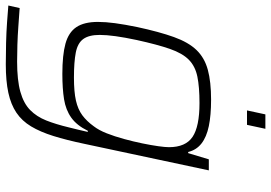

<svg xmlns="http://www.w3.org/2000/svg" viewBox="-160 -590 958 679"><g transform="rotate(90 319.5 -251.0)"><path d="M208 208Q172 208 132.5 207Q93 206 58.5 203.5Q24 201 0 199L9 159Q39 161 72.5 163.5Q106 166 139 167Q172 168 198 168Q264 168 305 156.5Q346 145 369.5 122Q393 99 406.5 65Q420 31 431 -15Q435 -31 439.5 -49.5Q444 -68 447 -82H443Q424 -43 396.5 -23.5Q369 -4 331.5 2Q294 8 242 8Q175 8 135 -3Q95 -14 76.5 -41.5Q58 -69 58 -118Q58 -145 62.5 -178.5Q67 -212 76 -256Q93 -335 111.5 -386.5Q130 -438 157.5 -466.5Q185 -495 227.5 -506.5Q270 -518 333 -518Q388 -518 426.5 -510Q465 -502 488 -484Q511 -466 518 -437H522L544 -510H583L489 -69Q476 -7 461.5 39.5Q447 86 427.5 118.5Q408 151 379 170.5Q350 190 308.5 199Q267 208 208 208ZM255 -33Q305 -33 336 -40Q367 -47 388 -62.5Q409 -78 427 -103Q441 -121 452 -149Q463 -177 472 -210Q481 -243 487.5 -274.5Q494 -306 497.5 -331Q501 -356 501 -369Q501 -428 464.5 -452.5Q428 -477 345 -477Q288 -477 251.5 -469.5Q215 -462 192 -439.5Q169 -417 153.5 -372.5Q138 -328 122 -255Q113 -213 108.5 -180.5Q104 -148 104 -124Q104 -86 118.5 -66Q133 -46 166.5 -39.5Q200 -33 255 -33ZM371 -645 385 -710H436L422 -645Z"/></g></svg>

Font: Saira SemiExpanded ExtraLight
Style: Italic
Weight: 250
Width: 6
Italic angle: -12°
Designer: Hector Gatti with collaboration of the Omnibus-Type team
Foundry: Omnibus-Type
Version: Version 1.101